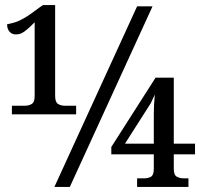

<svg xmlns="http://www.w3.org/2000/svg" viewBox="-20 -739 815 759"><path d="M27 -287V-321H78Q94 -321 105.5 -328Q117 -335 117 -360V-651Q100 -634 88 -623.5Q76 -613 66 -608Q56 -603 42 -603Q27 -603 17.5 -614Q8 -625 8 -643Q23 -646 38.5 -650.5Q54 -655 76.5 -668Q99 -681 134 -708L150 -719H198V-360Q198 -335 209.5 -328Q221 -321 237 -321H281V-287ZM195 0 522 -714H583L256 0ZM522 0V-34H550Q566 -34 577 -40.5Q588 -47 588 -72V-129H420V-158L595 -432H667V-171H751V-129H667V-72Q667 -47 679 -40.5Q691 -34 706 -34H725V0ZM474 -171H588V-290Q588 -306 589 -326Q590 -346 592 -365Q588 -356 583 -346Q578 -336 576 -331Z"/></svg>

Font: Noto Serif SemiCondensed
Style: Regular
Weight: 400
Width: 4
Designer: Monotype Design Team
Foundry: Monotype Imaging Inc.
Version: Version 2.013